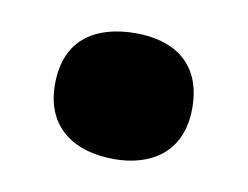

<svg xmlns="http://www.w3.org/2000/svg" viewBox="-37 -494 363 281"><g transform="rotate(10 144.5 -353.5)"><path d="M42 -353C42 -287 89 -260 146 -260C200 -260 246 -287 246 -353C246 -422 200 -447 146 -447C89 -447 42 -422 42 -353Z"/></g></svg>

Font: Noto Sans Gurmukhi Black
Style: Regular
Weight: 900
Designer: Jelle Bosma - Monotype Design Team
Foundry: Monotype Imaging Inc.
Version: Version 2.004